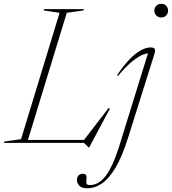

<svg xmlns="http://www.w3.org/2000/svg" viewBox="-60 -753 906 1012"><path d="M292 -685.5 82.5 0H-39.5L-37.5 -7L51 -19.5L254 -685.5L170 -698L172 -705H382L380 -698ZM377.5 -8.5 512.5 -184 519 -180 410 24H407L382.5 0H63L68 -15.5H405ZM753.5 -697Q753.5 -706.5 758 -714.8Q762.5 -723 770.8 -728Q779 -733 790 -733Q807 -733 816.5 -722.2Q826 -711.5 826 -697Q826 -687.5 821.8 -679.2Q817.5 -671 809.5 -666Q801.5 -661 790 -661Q773 -661 763.2 -671.8Q753.5 -682.5 753.5 -697ZM616.5 -31.5Q584.5 71.5 549 130.8Q513.5 190 476 214.8Q438.5 239.5 400 239.5Q372 239.5 358.8 226.5Q345.5 213.5 345.5 195Q345.5 180 354 171.5Q362.5 163 377.5 163Q389 163 393.5 169.8Q398 176.5 395.5 193Q393 209.5 397 216Q401 222.5 413 222.5Q435.5 222.5 456 211.5Q476.5 200.5 496 175.5Q515.5 150.5 534.2 109.2Q553 68 571.5 7.5L726 -491.5L737.5 -470Q722.5 -475 698.2 -466.8Q674 -458.5 640 -432Q606 -405.5 562 -353L557 -357Q594.5 -412 626.2 -443.8Q658 -475.5 684.8 -489.2Q711.5 -503 734 -503Q745 -503 750.8 -499.8Q756.5 -496.5 757.2 -489.5Q758 -482.5 754.5 -470.5Z"/></svg>

Font: Newsreader 60pt ExtraLight
Style: Italic
Weight: 250
Italic angle: -17°
Designer: Hugues Gentile
Foundry: Production Type
Version: Version 1.003